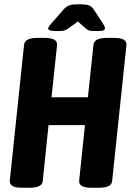

<svg xmlns="http://www.w3.org/2000/svg" viewBox="-20 -880 641 902"><path d="M82 2Q23 2 26 -32L93 -669Q96 -702 156 -702H191Q251 -702 248 -668L222 -423H393L419 -669Q422 -702 482 -702H517Q577 -702 574 -668L507 -31Q506 -14 490.5 -6Q475 2 443 2H408Q349 2 352 -32L379 -292H208L181 -31Q180 -14 164.5 -6Q149 2 117 2ZM247 -734Q224 -734 215 -737.5Q206 -741 206 -746Q206 -748 209 -754Q212 -760 225 -774L280 -837Q293 -851 307 -855.5Q321 -860 352 -860Q382 -860 396 -855.5Q410 -851 420 -836L461 -774Q473 -755 473 -749Q473 -742 467.5 -738Q462 -734 436 -734Q421 -734 408 -735Q395 -736 387 -743L346 -779L300 -746Q287 -737 276.5 -735.5Q266 -734 247 -734Z"/></svg>

Font: Asap Condensed
Style: Bold Italic
Weight: 700
Width: 3
Italic angle: -6°
Designer: Pablo Cosgaya
Foundry: Omnibus-Type
Version: Version 3.001; ttfautohint (v1.8.4.7-5d5b)